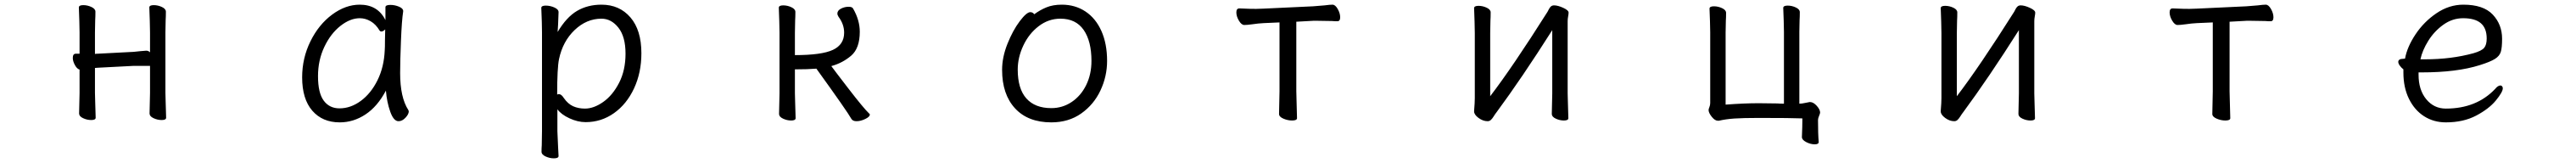

<svg xmlns="http://www.w3.org/2000/svg" viewBox="-20 -506 11040 698"><path d="M554 -224 400 -216 387 -215V-108L388 -70L390 -2Q390 8 371 8Q353 8 336 0Q319 -8 319 -20L321 -108V-208Q310 -211 301 -227.5Q292 -244 292 -258Q292 -276 305 -276H321V-367L320 -416L318 -474Q318 -484 337 -484Q355 -484 372 -476Q389 -468 389 -456Q389 -435 388 -420L387 -367V-275Q391 -276 399 -276L553 -284Q555 -284 582 -287Q602 -289 607 -289Q616 -289 623 -282V-367L622 -416L620 -474Q620 -484 639 -484Q657 -484 674 -476Q691 -468 691 -456Q691 -435 690 -420L689 -367V-108L690 -70L692 -2Q692 8 673 8Q655 8 638 0Q621 -8 621 -20L623 -108V-224Z M1695 -193Q1695 -89 1730 -35Q1732 -31 1732 -29Q1732 -17 1718 -2Q1704 13 1688 13Q1667 13 1652.5 -28Q1638 -69 1634 -118Q1598 -50 1546.5 -16Q1495 18 1436 18Q1362 18 1318.5 -32Q1275 -82 1275 -175Q1275 -257 1310.5 -329Q1346 -401 1403.5 -443.5Q1461 -486 1522 -486Q1599 -486 1632 -420V-475Q1632 -485 1653 -485Q1672 -485 1690 -477.5Q1708 -470 1708 -459V-457Q1702 -419 1698.5 -331.5Q1695 -244 1695 -193ZM1435 -42Q1483 -42 1526.5 -74Q1570 -106 1598 -162.5Q1626 -219 1629 -291Q1630 -301 1630 -335L1631 -380Q1622 -371 1614 -371Q1610 -371 1607 -375Q1591 -402 1568.5 -415Q1546 -428 1522 -428Q1481 -428 1439 -395Q1397 -362 1370 -305Q1343 -248 1343 -180Q1343 -108 1367.5 -75Q1392 -42 1435 -42Z M2300 -472Q2300 -482 2319 -482Q2338 -482 2356 -474Q2374 -466 2374 -454L2372 -402L2370 -369Q2408 -433 2453.5 -459.5Q2499 -486 2558 -486Q2635 -486 2682 -431.5Q2729 -377 2729 -278Q2729 -195 2697.5 -127.5Q2666 -60 2611.5 -21.5Q2557 17 2490 17Q2456 17 2420.5 0.5Q2385 -16 2369 -38V56Q2369 61 2372 124Q2374 154 2374 162Q2374 172 2354 172Q2336 172 2318.5 164Q2301 156 2301 144Q2301 128 2302 116L2303 55V-368Q2303 -403 2300 -472ZM2375 -103Q2386 -103 2396 -87Q2414 -61 2436.5 -51Q2459 -41 2487 -41Q2525 -41 2565.5 -69.5Q2606 -98 2633.5 -151.5Q2661 -205 2661 -276Q2661 -349 2630.5 -387.5Q2600 -426 2558 -426Q2494 -426 2443 -377.5Q2392 -329 2376 -253Q2368 -215 2368 -101Q2372 -103 2375 -103Z M3320 -415 3318 -473Q3318 -483 3337 -483Q3355 -483 3372 -475Q3389 -467 3389 -455Q3389 -434 3388 -419L3387 -366V-270Q3502 -270 3550 -292.5Q3598 -315 3598 -366Q3598 -402 3574 -434Q3569 -442 3569 -448Q3569 -461 3584.5 -469Q3600 -477 3617 -477Q3632 -477 3636 -470Q3665 -420 3665 -370Q3665 -299 3628 -267.5Q3591 -236 3543 -223Q3553 -209 3617 -126Q3681 -43 3705 -20Q3708 -19 3708 -15Q3708 -6 3688.5 3.5Q3669 13 3651 13Q3635 13 3629 3Q3612 -28 3479 -212Q3442 -209 3387 -209V-106L3388 -68L3390 0Q3390 10 3371 10Q3353 10 3336 2Q3319 -6 3319 -18L3321 -106V-366Z M4531 -486Q4588 -486 4632 -457Q4676 -428 4700.5 -373.5Q4725 -319 4725 -245Q4725 -179 4696.5 -118.5Q4668 -58 4614 -20Q4560 18 4486 18Q4386 18 4330.5 -42Q4275 -102 4275 -207Q4275 -261 4298 -318.5Q4321 -376 4350.5 -415Q4380 -454 4396 -454Q4406 -454 4413 -445Q4437 -463 4465 -474.5Q4493 -486 4531 -486ZM4486 -43Q4534 -43 4573.5 -69.5Q4613 -96 4635.5 -142Q4658 -188 4658 -245Q4658 -330 4624.5 -378Q4591 -426 4525 -426Q4474 -426 4432 -394Q4390 -362 4366 -311Q4342 -260 4342 -208Q4342 -126 4379 -84.5Q4416 -43 4486 -43Z M5347 -402Q5325 -399 5313 -399Q5301 -399 5290 -417.5Q5279 -436 5279 -453Q5279 -470 5292 -470Q5300 -470 5318 -469Q5336 -468 5364 -468L5395 -469L5608 -479L5657 -483Q5680 -486 5691 -486Q5703 -486 5713.5 -467.5Q5724 -449 5724 -432Q5724 -415 5712 -415Q5699 -415 5689 -416L5626 -417H5609L5536 -413V-115L5537 -75L5539 0Q5539 10 5518 10Q5499 10 5480.5 2Q5462 -6 5462 -18L5464 -115V-410L5396 -407Q5374 -406 5347 -402Z M6394 -25Q6389 -19 6382.5 -8.5Q6376 2 6370 7.5Q6364 13 6356 13Q6336 13 6317 -1Q6298 -15 6298 -29V-31Q6301 -67 6301 -86V-364L6300 -413L6298 -471Q6298 -481 6317 -481Q6335 -481 6352 -473Q6369 -465 6369 -453Q6369 -432 6368 -417L6367 -364V-94Q6463 -219 6613 -456Q6615 -460 6619 -467.5Q6623 -475 6628 -479Q6633 -483 6641 -483Q6657 -483 6680 -472.5Q6703 -462 6703 -452Q6703 -446 6701 -435.5Q6699 -425 6699 -415V-106L6700 -68L6702 0Q6702 10 6683 10Q6665 10 6648 2Q6631 -6 6631 -18L6633 -106V-377Q6502 -171 6394 -25Z M7758 112Q7740 112 7721.5 102.5Q7703 93 7703 81V80Q7705 36 7705 1Q7657 -1 7519 -1Q7451 -1 7414 1.5Q7377 4 7347 11H7343Q7330 11 7316.5 -6Q7303 -23 7303 -35Q7303 -39 7306.5 -47.5Q7310 -56 7310 -65V-367L7309 -414L7307 -469Q7307 -479 7326 -479Q7344 -479 7361 -471Q7378 -463 7378 -451Q7378 -431 7377 -417L7376 -367V-58Q7456 -64 7518 -64L7599 -63Q7607 -62 7626 -62V-370L7625 -417L7623 -472Q7623 -482 7642 -482Q7660 -482 7677 -474Q7694 -466 7694 -454Q7694 -434 7693 -420L7692 -370V-62Q7702 -62 7715.5 -65Q7729 -68 7736 -69H7738Q7752 -69 7766.5 -53Q7781 -37 7781 -24Q7781 -20 7776.5 -9.5Q7772 1 7772 8Q7772 68 7775 101V102Q7775 112 7758 112Z M8394 -25Q8389 -19 8382.5 -8.5Q8376 2 8370 7.5Q8364 13 8356 13Q8336 13 8317 -1Q8298 -15 8298 -29V-31Q8301 -67 8301 -86V-364L8300 -413L8298 -471Q8298 -481 8317 -481Q8335 -481 8352 -473Q8369 -465 8369 -453Q8369 -432 8368 -417L8367 -364V-94Q8463 -219 8613 -456Q8615 -460 8619 -467.5Q8623 -475 8628 -479Q8633 -483 8641 -483Q8657 -483 8680 -472.5Q8703 -462 8703 -452Q8703 -446 8701 -435.5Q8699 -425 8699 -415V-106L8700 -68L8702 0Q8702 10 8683 10Q8665 10 8648 2Q8631 -6 8631 -18L8633 -106V-377Q8502 -171 8394 -25Z M9347 -402Q9325 -399 9313 -399Q9301 -399 9290 -417.5Q9279 -436 9279 -453Q9279 -470 9292 -470Q9300 -470 9318 -469Q9336 -468 9364 -468L9395 -469L9608 -479L9657 -483Q9680 -486 9691 -486Q9703 -486 9713.5 -467.5Q9724 -449 9724 -432Q9724 -415 9712 -415Q9699 -415 9689 -416L9626 -417H9609L9536 -413V-115L9537 -75L9539 0Q9539 10 9518 10Q9499 10 9480.5 2Q9462 -6 9462 -18L9464 -115V-410L9396 -407Q9374 -406 9347 -402Z M10463 -41Q10594 -41 10674 -125Q10686 -140 10697 -140Q10701 -140 10704 -136.5Q10707 -133 10707 -128Q10707 -112 10677.5 -76Q10648 -40 10593 -11Q10538 18 10463 18Q10411 18 10370 -8Q10329 -34 10305 -82.5Q10281 -131 10281 -195V-209Q10272 -216 10265.5 -225Q10259 -234 10259 -241Q10259 -247 10264 -250.5Q10269 -254 10278 -254L10288 -255Q10297 -305 10333 -359Q10369 -413 10423 -449.5Q10477 -486 10538 -486Q10624 -486 10664 -443.5Q10704 -401 10704 -340Q10704 -302 10698.5 -284Q10693 -266 10673 -253.5Q10653 -241 10608 -227Q10510 -196 10359 -196H10346V-186Q10346 -121 10379 -81Q10412 -41 10463 -41ZM10374 -252Q10486 -252 10581 -278Q10616 -288 10627 -301Q10638 -314 10638 -341Q10638 -385 10613 -406.5Q10588 -428 10537 -428Q10491 -428 10452 -400Q10413 -372 10387.5 -331Q10362 -290 10354 -252Z"/></svg>

Font: Iansui 0.93
Style: Regular
Weight: 400
Designer: But Ko / Fontworks Inc.
Foundry: zi-hi.com / Fontworks Inc.
Version: Version 0.931